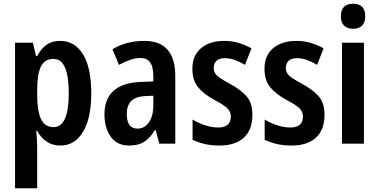

<svg xmlns="http://www.w3.org/2000/svg" viewBox="-20 -773 2040 1033"><path d="M303 -553Q382 -553 426.5 -481Q471 -409 471 -271Q471 -137 426.5 -63.5Q382 10 305 10Q262 10 231 -11Q200 -32 180 -69H175Q177 -44 178.5 -23Q180 -2 180 15V240H61V-543H157L174 -471H180Q202 -513 231.5 -533Q261 -553 303 -553ZM267 -456Q220 -456 200 -415Q180 -374 180 -287V-265Q180 -176 200.5 -132.5Q221 -89 268 -89Q350 -89 350 -271Q350 -362 330 -409Q310 -456 267 -456Z M757 -553Q923 -553 923 -363V0H837L817 -74H814Q788 -31 756.5 -10.5Q725 10 674 10Q609 10 575.5 -38Q542 -86 542 -157Q542 -241 591 -284.5Q640 -328 734 -332L805 -335V-361Q805 -413 788 -437Q771 -461 737 -461Q710 -461 680.5 -451Q651 -441 620 -424L585 -508Q659 -553 757 -553ZM805 -258 760 -256Q708 -253 685 -228.5Q662 -204 662 -160Q662 -81 720 -81Q757 -81 781 -114.5Q805 -148 805 -208Z M1338 -155Q1338 -75 1292 -32.5Q1246 10 1161 10Q1118 10 1082.5 2Q1047 -6 1016 -21V-130Q1045 -112 1082 -99.5Q1119 -87 1154 -87Q1222 -87 1222 -147Q1222 -171 1204 -189.5Q1186 -208 1131 -237Q1076 -267 1045.5 -304Q1015 -341 1015 -404Q1015 -474 1061.5 -513.5Q1108 -553 1187 -553Q1227 -553 1262.5 -542.5Q1298 -532 1333 -513L1298 -424Q1272 -440 1244.5 -450Q1217 -460 1189 -460Q1160 -460 1145 -446Q1130 -432 1130 -408Q1130 -392 1137 -379.5Q1144 -367 1163.5 -353.5Q1183 -340 1219 -321Q1274 -291 1306 -255.5Q1338 -220 1338 -155Z M1726 -155Q1726 -75 1680 -32.5Q1634 10 1549 10Q1506 10 1470.5 2Q1435 -6 1404 -21V-130Q1433 -112 1470 -99.5Q1507 -87 1542 -87Q1610 -87 1610 -147Q1610 -171 1592 -189.5Q1574 -208 1519 -237Q1464 -267 1433.5 -304Q1403 -341 1403 -404Q1403 -474 1449.5 -513.5Q1496 -553 1575 -553Q1615 -553 1650.5 -542.5Q1686 -532 1721 -513L1686 -424Q1660 -440 1632.5 -450Q1605 -460 1577 -460Q1548 -460 1533 -446Q1518 -432 1518 -408Q1518 -392 1525 -379.5Q1532 -367 1551.5 -353.5Q1571 -340 1607 -321Q1662 -291 1694 -255.5Q1726 -220 1726 -155Z M1880 -753Q1911 -753 1928 -736.5Q1945 -720 1945 -685Q1945 -651 1927.5 -634.5Q1910 -618 1880 -618Q1850 -618 1832 -634.5Q1814 -651 1814 -685Q1814 -753 1880 -753ZM1938 -543V0H1820V-543Z"/></svg>

Font: Noto Sans Disp Cond SemBd
Style: Regular
Weight: 600
Width: 3
Designer: Monotype Design Team
Foundry: Monotype Imaging Inc.
Version: Version 2.000;GOOG;noto-source:20170915:90ef993387c0; ttfaut